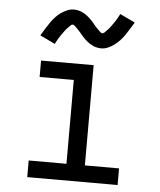

<svg xmlns="http://www.w3.org/2000/svg" viewBox="-54 -804 707 851"><g transform="rotate(5 300.0 -379.0)"><path d="M99 0V-74H267V-447H115V-520H349V-74H501V0ZM375 -597Q369 -597 363.5 -598Q358 -599 353 -600Q348 -601 343.5 -603Q339 -605 334 -607.5Q329 -610 325 -612.5Q321 -615 316.5 -618.5Q312 -622 308 -625.5Q304 -629 300 -633Q296 -637 292.5 -640.5Q289 -644 286 -648Q283 -652 279.5 -656Q276 -660 272 -664.5Q268 -669 264 -673Q260 -677 257 -680Q254 -683 249.5 -687Q245 -691 242 -691Q236 -691 232.5 -687Q229 -683 223.5 -678Q218 -673 216 -670.5Q214 -668 211 -664.5Q208 -661 205 -656.5Q202 -652 198.5 -647.5Q195 -643 191.5 -637.5Q188 -632 184 -626Q180 -620 176.5 -613Q173 -606 169 -599L102 -631Q113 -649 122.5 -664.5Q132 -680 141 -692.5Q150 -705 159.5 -715.5Q169 -726 182 -735.5Q195 -745 210 -751.5Q225 -758 241 -758Q247 -758 252.5 -757Q258 -756 263 -755Q268 -754 272.5 -752Q277 -750 282 -747.5Q287 -745 291 -742.5Q295 -740 299.5 -736.5Q304 -733 308 -729.5Q312 -726 316 -722Q320 -718 323.5 -714.5Q327 -711 330 -707Q333 -703 336.5 -699Q340 -695 344 -690.5Q348 -686 352 -682Q356 -678 359 -675Q362 -672 366.5 -668Q371 -664 374 -664Q380 -664 383.5 -668Q387 -672 392.5 -677Q398 -682 400 -684.5Q402 -687 405 -690.5Q408 -694 411 -698.5Q414 -703 417.5 -707.5Q421 -712 424.5 -717.5Q428 -723 432 -729Q436 -735 439.5 -742Q443 -749 447 -756L514 -724Q503 -706 493.5 -690.5Q484 -675 475 -662.5Q466 -650 456.5 -640Q447 -630 434 -620Q421 -610 406 -603.5Q391 -597 375 -597Z"/></g></svg>

Font: Iosevka Plex Etoile
Style: Regular
Weight: 400
Designer: Belleve Invis
Foundry: Belleve Invis
Version: Version 25.1.1; ttfautohint (v1.8.4)